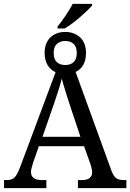

<svg xmlns="http://www.w3.org/2000/svg" viewBox="-20 -978 677 998"><path d="M279 -840Q298 -863 321 -897Q344 -931 358 -958H459V-950Q440 -927 395.5 -888.5Q351 -850 316 -830H279ZM1 -42H17Q42 -42 56 -56Q70 -70 86 -113L269 -603Q243 -614 227.5 -639.5Q212 -665 212 -703Q212 -755 242 -783.5Q272 -812 319 -812Q366 -812 396.5 -783.5Q427 -755 427 -703Q427 -666 413 -641Q399 -616 373 -604L560 -89Q570 -62 584 -52Q598 -42 624 -42H637V0H385V-42H407Q432 -42 445.5 -52.5Q459 -63 459 -82Q459 -94 454.5 -109.5Q450 -125 449 -128L417 -218H182L153 -135Q141 -99 141 -84Q141 -42 199 -42H221V0H1ZM379 -703Q379 -735 362.5 -750Q346 -765 319 -765Q293 -765 276 -750Q259 -735 259 -703Q259 -670 275.5 -655Q292 -640 319 -640Q346 -640 362.5 -655Q379 -670 379 -703ZM398 -267 345 -426 330 -472Q306 -549 301 -569Q294 -541 283.5 -508Q273 -475 260 -437L201 -267Z"/></svg>

Font: Noto Serif Narrow
Style: Regular
Weight: 400
Width: 4
Designer: Monotype Design Team
Foundry: Monotype Imaging Inc.
Version: Version 1.001